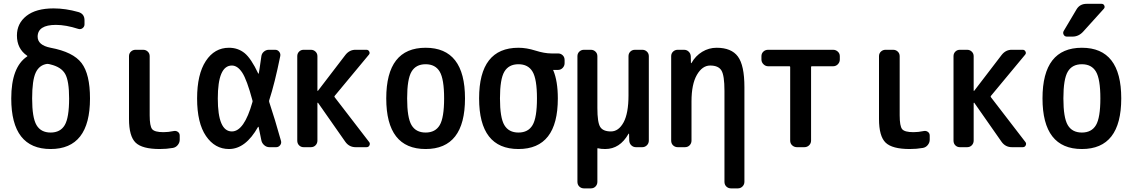

<svg xmlns="http://www.w3.org/2000/svg" viewBox="-20 -785 6040 1024"><path d="M231.4 -444.3Q189.5 -438.5 170.4 -397.5Q151.4 -356.4 151.4 -259.8Q151.4 -157.2 174.8 -117.7Q198.2 -78.1 250 -78.1Q301.8 -78.1 325.2 -117.7Q348.6 -157.2 348.6 -259.8Q348.6 -353.5 327.6 -390.6Q306.6 -427.7 249 -441.4Q248 -442.4 245.1 -442.4Q242.2 -442.4 241.2 -443.4Q238.3 -444.3 231.4 -444.3ZM40 -259.8Q40 -426.8 124 -483.4Q126 -484.4 126 -485.8Q126 -487.3 124 -488.3Q70.3 -525.4 70.3 -595.7Q70.3 -660.2 121.1 -700.2Q171.9 -740.2 265.6 -740.2Q330.1 -740.2 398.4 -720.7Q431.6 -710.9 430.7 -674.8V-655.3Q430.7 -642.6 420.4 -634.8Q410.2 -627 397.5 -630.9Q331.1 -652.3 278.3 -652.3Q181.6 -652.3 180.7 -589.8Q180.7 -543.9 250 -530.3Q370.1 -507.8 415 -448.7Q460 -389.6 460 -259.8Q460 9.8 250 9.8Q40 9.8 40 -259.8Z M832 9.8Q738.3 9.8 703.1 -24.4Q668 -58.6 668 -150.4V-485.4Q668 -500 678.2 -509.8Q688.5 -519.5 703.1 -519.5H743.2Q757.8 -519.5 768.1 -509.8Q778.3 -500 778.3 -485.4V-169.9Q778.3 -112.3 791.5 -96.2Q804.7 -80.1 851.6 -80.1Q877.9 -80.1 905.3 -85.9Q918 -88.9 928.2 -82Q938.5 -75.2 938.5 -61.5V-40Q938.5 -24.4 928.2 -11.7Q918 1 902.3 3.9Q869.1 9.8 832 9.8Z M1216.8 -435.5Q1141.6 -435.5 1141.6 -259.8Q1141.6 -84 1216.8 -84Q1282.2 -84 1326.2 -240.2Q1328.1 -245.1 1326.2 -250Q1296.9 -359.4 1272 -397.5Q1247.1 -435.5 1216.8 -435.5ZM1201.2 9.8Q1126 9.8 1078.6 -59.6Q1031.2 -128.9 1031.2 -259.8Q1031.2 -388.7 1077.6 -459.5Q1124 -530.3 1201.2 -530.3Q1249 -530.3 1284.2 -502Q1319.3 -473.6 1357.4 -392.6Q1358.4 -391.6 1359.4 -392.6Q1360.4 -393.6 1360.4 -394.5Q1362.3 -406.2 1364.7 -421.4Q1367.2 -436.5 1369.6 -455.1Q1372.1 -473.6 1374 -485.4Q1376 -500 1387.7 -509.8Q1399.4 -519.5 1414.1 -519.5H1447.3Q1460.9 -519.5 1469.2 -508.8Q1477.5 -498 1474.6 -485.4Q1445.3 -340.8 1416 -251Q1414.1 -246.1 1416 -240.2Q1446.3 -149.4 1478.5 -34.2Q1482.4 -21.5 1474.1 -10.7Q1465.8 0 1453.1 0H1417Q1401.4 0 1389.2 -10.7Q1377 -21.5 1374 -36.1Q1366.2 -78.1 1359.4 -107.4Q1359.4 -108.4 1358.4 -108.9Q1357.4 -109.4 1356.4 -108.4Q1290 9.8 1201.2 9.8Z M1599.6 0Q1585 0 1575.2 -9.8Q1565.4 -19.5 1565.4 -35.2V-485.4Q1565.4 -500 1575.2 -509.8Q1585 -519.5 1599.6 -519.5H1637.7Q1652.3 -519.5 1662.6 -509.8Q1672.9 -500 1672.9 -485.4V-301.8Q1672.9 -300.8 1673.8 -300.3Q1674.8 -299.8 1675.8 -300.8L1822.3 -492.2Q1844.7 -520.5 1877.9 -519.5H1934.6Q1944.3 -519.5 1949.2 -510.3Q1954.1 -501 1947.3 -493.2L1765.6 -274.4Q1761.7 -270.5 1765.6 -265.6L1948.2 -28.3Q1955.1 -20.5 1950.7 -10.3Q1946.3 0 1934.6 0H1877Q1841.8 0 1821.3 -29.3L1675.8 -237.3Q1673.8 -237.3 1672.9 -236.3V-35.2Q1672.9 -20.5 1663.1 -10.3Q1653.3 0 1637.7 0Z M2325.2 -402.8Q2301.8 -442.4 2250 -442.4Q2198.2 -442.4 2174.8 -402.8Q2151.4 -363.3 2151.4 -260.3Q2151.4 -157.2 2174.8 -117.7Q2198.2 -78.1 2250 -78.1Q2301.8 -78.1 2325.2 -117.7Q2348.6 -157.2 2348.6 -260.3Q2348.6 -363.3 2325.2 -402.8ZM2460 -260.3Q2460 9.8 2250 9.8Q2040 9.8 2040 -260.3Q2040 -530.3 2250 -530.3Q2460 -530.3 2460 -260.3Z M2820.3 -402.8Q2796.9 -442.4 2745.1 -442.4Q2693.4 -442.4 2669.9 -402.8Q2646.5 -363.3 2646.5 -260.3Q2646.5 -157.2 2669.9 -117.7Q2693.4 -78.1 2745.1 -78.1Q2796.9 -78.1 2820.3 -117.7Q2843.8 -157.2 2843.8 -260.3Q2843.8 -363.3 2820.3 -402.8ZM2745.1 -530.3Q2788.1 -530.3 2835.9 -515.1Q2883.8 -500 2920.9 -500H2956.1Q2970.7 -500 2981 -490.2Q2991.2 -480.5 2991.2 -464.8V-448.2Q2991.2 -433.6 2981 -422.9Q2970.7 -412.1 2956.1 -412.1H2930.7H2929.7V-411.1L2930.7 -410.2Q2955.1 -352.5 2955.1 -259.8Q2955.1 9.8 2745.1 9.8Q2535.2 9.8 2535.2 -260.3Q2535.2 -530.3 2745.1 -530.3Z M3094.7 219.7Q3080.1 219.7 3069.8 210Q3059.6 200.2 3059.6 184.6V-485.4Q3059.6 -500 3069.8 -509.8Q3080.1 -519.5 3094.7 -519.5H3130.9Q3145.5 -519.5 3155.8 -509.8Q3166 -500 3166 -485.4V-209Q3166 -131.8 3181.2 -107.9Q3196.3 -84 3238.3 -84Q3279.3 -84 3305.7 -132.3Q3332 -180.7 3332 -276.4V-485.4Q3332 -500 3341.8 -509.8Q3351.6 -519.5 3367.2 -519.5H3405.3Q3419.9 -519.5 3430.2 -509.8Q3440.4 -500 3440.4 -485.4V-35.2Q3440.4 -20.5 3430.2 -10.3Q3419.9 0 3405.3 0H3372.1Q3357.4 0 3347.2 -9.8Q3336.9 -19.5 3335.9 -35.2L3335 -71.3Q3335 -72.3 3334 -72.3Q3332 -72.3 3332 -71.3Q3286.1 9.8 3208 9.8Q3184.6 9.8 3169.9 5.9Q3166 3.9 3166 8.8V184.6Q3166 199.2 3156.2 209.5Q3146.5 219.7 3130.9 219.7Z M3594.7 0Q3580.1 0 3569.8 -9.8Q3559.6 -19.5 3559.6 -35.2V-485.4Q3559.6 -500 3569.8 -509.8Q3580.1 -519.5 3594.7 -519.5H3627.9Q3642.6 -519.5 3652.8 -509.8Q3663.1 -500 3664.1 -485.4L3665 -449.2Q3665 -448.2 3666 -448.2Q3668 -448.2 3668 -449.2Q3689.5 -487.3 3725.1 -508.8Q3760.7 -530.3 3801.8 -530.3Q3880.9 -530.3 3915.5 -483.4Q3950.2 -436.5 3950.2 -320.3V184.6Q3950.2 199.2 3939.9 209.5Q3929.7 219.7 3915 219.7H3878.9Q3864.3 219.7 3854 210Q3843.8 200.2 3843.8 184.6V-300.8Q3843.8 -382.8 3827.6 -409.2Q3811.5 -435.5 3767.6 -435.5Q3725.6 -435.5 3696.8 -385.7Q3668 -335.9 3668 -244.1V-35.2Q3668 -20.5 3658.2 -10.3Q3648.4 0 3632.8 0Z M4077.1 -431.6Q4062.5 -431.6 4051.8 -442.4Q4041 -453.1 4041 -467.8V-485.4Q4041 -500 4051.3 -509.8Q4061.5 -519.5 4077.1 -519.5H4422.9Q4437.5 -519.5 4448.2 -509.8Q4459 -500 4459 -485.4V-467.8Q4459 -453.1 4448.7 -442.4Q4438.5 -431.6 4422.9 -431.6H4309.6Q4305.7 -431.6 4305.7 -427.7V-35.2Q4305.7 -20.5 4295.4 -10.3Q4285.2 0 4269.5 0H4230.5Q4215.8 0 4205.1 -9.8Q4194.3 -19.5 4194.3 -35.2V-427.7Q4194.3 -431.6 4190.4 -431.6Z M4832 9.8Q4738.3 9.8 4703.1 -24.4Q4668 -58.6 4668 -150.4V-485.4Q4668 -500 4678.2 -509.8Q4688.5 -519.5 4703.1 -519.5H4743.2Q4757.8 -519.5 4768.1 -509.8Q4778.3 -500 4778.3 -485.4V-169.9Q4778.3 -112.3 4791.5 -96.2Q4804.7 -80.1 4851.6 -80.1Q4877.9 -80.1 4905.3 -85.9Q4918 -88.9 4928.2 -82Q4938.5 -75.2 4938.5 -61.5V-40Q4938.5 -24.4 4928.2 -11.7Q4918 1 4902.3 3.9Q4869.1 9.8 4832 9.8Z M5099.6 0Q5085 0 5075.2 -9.8Q5065.4 -19.5 5065.4 -35.2V-485.4Q5065.4 -500 5075.2 -509.8Q5085 -519.5 5099.6 -519.5H5137.7Q5152.3 -519.5 5162.6 -509.8Q5172.9 -500 5172.9 -485.4V-301.8Q5172.9 -300.8 5173.8 -300.3Q5174.8 -299.8 5175.8 -300.8L5322.3 -492.2Q5344.7 -520.5 5377.9 -519.5H5434.6Q5444.3 -519.5 5449.2 -510.3Q5454.1 -501 5447.3 -493.2L5265.6 -274.4Q5261.7 -270.5 5265.6 -265.6L5448.2 -28.3Q5455.1 -20.5 5450.7 -10.3Q5446.3 0 5434.6 0H5377Q5341.8 0 5321.3 -29.3L5175.8 -237.3Q5173.8 -237.3 5172.9 -236.3V-35.2Q5172.9 -20.5 5163.1 -10.3Q5153.3 0 5137.7 0Z M5825.2 -402.8Q5801.8 -442.4 5750 -442.4Q5698.2 -442.4 5674.8 -402.8Q5651.4 -363.3 5651.4 -260.3Q5651.4 -157.2 5674.8 -117.7Q5698.2 -78.1 5750 -78.1Q5801.8 -78.1 5825.2 -117.7Q5848.6 -157.2 5848.6 -260.3Q5848.6 -363.3 5825.2 -402.8ZM5960 -260.3Q5960 9.8 5750 9.8Q5540 9.8 5540 -260.3Q5540 -530.3 5750 -530.3Q5960 -530.3 5960 -260.3ZM5775.4 -764.6H5855.5Q5865.2 -764.6 5869.6 -755.4Q5874 -746.1 5867.2 -738.3L5757.8 -617.2Q5733.4 -589.8 5700.2 -589.8H5669.9Q5658.2 -589.8 5652.8 -600.1Q5647.5 -610.4 5653.3 -620.1L5721.7 -735.4Q5739.3 -764.6 5775.4 -764.6Z"/></svg>

Font: Rounded-L Mgen+ 1m medium
Style: Regular
Weight: 500
Designer: [Source Han Sans]
Ryoko NISHIZUKA  (kana & ideographs); Paul D. Hunt (Latin, Greek & Cyrillic); Wenlong ZHANG  (bopomofo
Version: Version 1.059.20150602